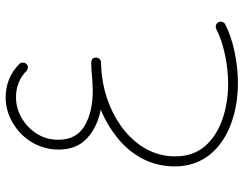

<svg xmlns="http://www.w3.org/2000/svg" viewBox="-112 -481 873 689"><g transform="rotate(-90 324.5 -136.5)"><path d="M71.8 54.2C71.8 209 218.8 280.8 370.6 280.8C407.2 280.8 444.3 276.9 481.9 269C519.5 261.2 552.7 250 581.5 235.4C589.8 231 591.3 222.7 591.3 218.8C591.3 216.3 590.8 213.4 589.4 210.9C585 202.6 576.7 201.2 572.8 201.2C570.3 201.2 567.4 201.7 564.9 203.1C539.1 216.3 508.8 226.6 473.1 234.4C437.5 241.7 402.8 245.6 369.1 245.6C323.2 245.6 280.3 238.8 240.7 225.1C201.2 211.4 168.9 190.4 144.5 162.6C120.1 134.3 107.9 98.6 107.9 55.2C107.9 -93.8 256.3 -190.4 396 -207C400.4 -207.5 405.3 -208 410.2 -208.5C423.3 -210 435.1 -210 445.3 -210.4C451.2 -210.4 455.6 -212.9 459 -218.3H459.5C459.5 -218.8 459.5 -218.8 460 -219.2C461.4 -221.7 462.4 -224.6 462.4 -228V-229C462.4 -238.3 457.5 -244.1 447.3 -245.6H443.4C427.2 -245.6 410.6 -244.6 393.6 -242.7C376.5 -241.2 359.9 -240.2 344.2 -240.2C292.5 -240.2 250 -250 217.3 -269.5C184.1 -289.1 167.5 -320.3 167.5 -363.8C167.5 -392.6 174.8 -418.9 189.9 -441.9C219.2 -487.8 269 -515.6 319.8 -515.6C357.9 -515.6 389.6 -502.9 415.5 -477.1C419.9 -474.1 423.8 -472.7 427.7 -472.7C432.6 -472.7 437 -475.1 440.9 -480C443.4 -482.9 444.3 -486.3 444.3 -490.2C444.3 -492.2 445.3 -499 438 -504.9C407.2 -535.6 366.2 -552.7 319.8 -552.7C288.1 -552.7 257.8 -544.4 229 -527.8C171.9 -494.6 132.3 -435.1 132.3 -362.8C132.3 -319.3 146 -285.2 172.9 -260.7C199.7 -235.8 233.9 -219.7 275.4 -211.4C238.3 -196.3 204.1 -175.8 173.3 -150.9C111.3 -100.1 71.8 -31.2 71.8 54.2Z"/></g></svg>

Font: Mikhak ExtraLight
Style: Regular
Weight: 200
Designer: Amin Abedi
Version: Version 3.2